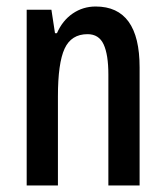

<svg xmlns="http://www.w3.org/2000/svg" viewBox="-20 -570 509 590"><path d="M274 -550Q409 -550 409 -363V0H313V-341Q313 -402 298.5 -433.5Q284 -465 249 -465Q199 -465 178.5 -420.5Q158 -376 158 -274V0H62V-540H138L149 -468H155Q172 -507 203.5 -528.5Q235 -550 274 -550Z"/></svg>

Font: Noto Sans Thai Looped ExtraCondensed Medium
Style: Regular
Weight: 500
Width: 2
Designer: Sasikarn Vongin, Ben Mitchell
Foundry: The Fontpad Ltd
Version: Version 1.001; ttfautohint (v1.8.4.7-5d5b)